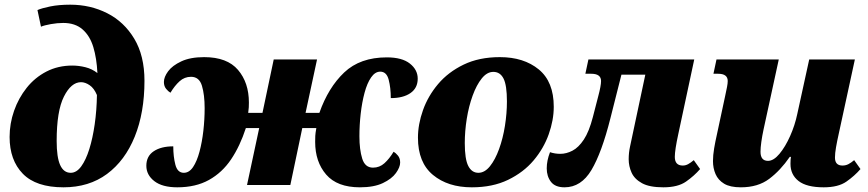

<svg xmlns="http://www.w3.org/2000/svg" viewBox="-20 -790 3706 820"><path d="M251 10Q134 10 77.5 -48Q21 -106 21 -205Q21 -262 40 -316.5Q59 -371 94 -415Q129 -459 178.5 -484.5Q228 -510 289 -510Q316 -510 344.5 -503Q373 -496 396 -478Q393 -541 378.5 -589Q364 -637 332.5 -664.5Q301 -692 250 -692Q225 -692 197 -687Q169 -682 155 -676L140 -747Q158 -755 194.5 -762.5Q231 -770 280 -770Q366 -770 438 -733.5Q510 -697 553.5 -624.5Q597 -552 597 -445Q597 -309 555.5 -206.5Q514 -104 437 -47Q360 10 251 10ZM282 -52Q307 -52 327 -79.5Q347 -107 361.5 -153.5Q376 -200 384.5 -259.5Q393 -319 394 -384Q382 -413 363 -426Q344 -439 326 -439Q284 -439 253 -377.5Q222 -316 222 -188Q222 -118 237 -85Q252 -52 282 -52Z M737 10Q673 10 639 -16.5Q605 -43 605 -82Q605 -123 636.5 -144Q668 -165 720 -165Q720 -121 729 -86.5Q738 -52 765 -52Q788 -52 804.5 -76.5Q821 -101 832 -142Q843 -183 848.5 -231.5Q854 -280 854 -328Q854 -385 842.5 -423.5Q831 -462 796 -462Q768 -462 747 -443Q726 -424 708 -394Q699 -399 689.5 -410.5Q680 -422 680 -440Q680 -461 698 -485.5Q716 -510 754.5 -528Q793 -546 852 -546Q950 -546 996.5 -491.5Q1043 -437 1043 -352Q1043 -341 1042.5 -331.5Q1042 -322 1040 -308H1101L1149 -536H1334L1285 -308H1344Q1382 -416 1450 -480.5Q1518 -545 1632 -545Q1697 -545 1730.5 -518.5Q1764 -492 1764 -454Q1764 -414 1733 -392.5Q1702 -371 1649 -371Q1649 -415 1640 -449.5Q1631 -484 1604 -484Q1582 -484 1565 -459.5Q1548 -435 1537 -394Q1526 -353 1520.5 -304.5Q1515 -256 1515 -208Q1515 -151 1527 -112.5Q1539 -74 1573 -74Q1601 -74 1622 -93Q1643 -112 1661 -142Q1670 -137 1679.5 -125.5Q1689 -114 1689 -96Q1689 -76 1671 -51Q1653 -26 1615 -8Q1577 10 1517 10Q1420 10 1373 -44.5Q1326 -99 1326 -184Q1326 -198 1326.5 -209.5Q1327 -221 1331 -243H1271L1220 0H1035L1087 -243H1030Q1005 -166 967 -109.5Q929 -53 872.5 -21.5Q816 10 737 10Z M1995 10Q1893 10 1829 -43Q1765 -96 1765 -202Q1765 -259 1786.5 -319.5Q1808 -380 1851 -431Q1894 -482 1960 -514Q2026 -546 2115 -546Q2217 -546 2281 -493.5Q2345 -441 2345 -334Q2345 -277 2323.5 -216.5Q2302 -156 2259 -105Q2216 -54 2150 -22Q2084 10 1995 10ZM2023 -52Q2050 -52 2072.5 -80Q2095 -108 2111.5 -153.5Q2128 -199 2136.5 -252.5Q2145 -306 2145 -357Q2145 -426 2130.5 -454.5Q2116 -483 2087 -483Q2060 -483 2037.5 -455Q2015 -427 1998.5 -381.5Q1982 -336 1973.5 -283Q1965 -230 1965 -179Q1965 -110 1980 -81Q1995 -52 2023 -52Z M2391 10Q2351 10 2333 -13.5Q2315 -37 2315 -71Q2315 -104 2329 -140Q2350 -133 2373 -133Q2399 -133 2425 -146.5Q2451 -160 2473.5 -194Q2496 -228 2512 -290L2535 -379Q2547 -424 2547 -444Q2547 -475 2505 -475H2480L2493 -536H2945L2877 -218Q2862 -149 2862 -120Q2862 -83 2896 -83Q2908 -83 2919 -89Q2930 -95 2943 -106L2970 -68Q2945 -39 2910 -14.5Q2875 10 2813 10Q2754 10 2722 -7.5Q2690 -25 2677.5 -52.5Q2665 -80 2665 -110Q2665 -138 2671 -165L2736 -471H2634L2587 -285Q2550 -138 2506 -64Q2462 10 2391 10Z M3144 10Q3098 10 3072.5 -5.5Q3047 -21 3036 -46.5Q3025 -72 3025 -102Q3025 -127 3030 -156.5Q3035 -186 3041 -212L3077 -380Q3082 -403 3085 -418.5Q3088 -434 3088 -444Q3088 -475 3047 -475H3027L3040 -536H3306L3241 -237Q3235 -209 3231.5 -184Q3228 -159 3228 -142Q3228 -103 3260 -103Q3284 -103 3309 -133Q3334 -163 3354.5 -209Q3375 -255 3385 -303L3436 -536H3631L3562 -218Q3555 -187 3550.5 -161Q3546 -135 3546 -117Q3546 -83 3578 -83Q3592 -83 3603.5 -89Q3615 -95 3628 -106L3655 -68Q3630 -39 3595 -14.5Q3560 10 3498 10Q3425 10 3390.5 -17Q3356 -44 3356 -90Q3356 -101 3356.5 -108Q3357 -115 3358 -120H3353Q3313 -62 3265 -26Q3217 10 3144 10Z"/></svg>

Font: Noto Serif Black
Style: Italic
Weight: 900
Italic angle: -12°
Designer: Monotype Design Team
Foundry: Monotype Imaging Inc.
Version: Version 2.013